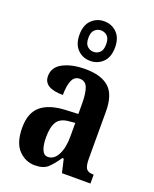

<svg xmlns="http://www.w3.org/2000/svg" viewBox="-152 -899 796 994"><g transform="rotate(20 246.5 -402.0)"><path d="M163 10Q111 10 73.5 -29.5Q36 -69 36 -152Q36 -233 81.5 -271.5Q127 -310 218 -314L285 -317V-373Q285 -430 273.5 -460.5Q262 -491 230 -491Q201 -491 188.5 -462Q176 -433 176 -382Q70 -382 70 -448Q70 -498 119 -523Q168 -548 241 -548Q327 -548 371 -509.5Q415 -471 415 -377V-120Q415 -79 425.5 -64Q436 -49 464 -49H467V0H310L293 -74H285Q258 -34 234 -12Q210 10 163 10ZM212 -54Q246 -54 266 -92.5Q286 -131 286 -191V-268L252 -265Q205 -261 187 -232Q169 -203 169 -147Q169 -104 179.5 -79Q190 -54 212 -54ZM248 -596Q207 -596 178.5 -624Q150 -652 150 -705Q150 -758 178.5 -786Q207 -814 248 -814Q289 -814 317.5 -786Q346 -758 346 -705Q346 -652 317.5 -624Q289 -596 248 -596ZM248 -646Q268 -646 282.5 -659.5Q297 -673 297 -705Q297 -737 282.5 -750.5Q268 -764 248 -764Q229 -764 214 -750.5Q199 -737 199 -705Q199 -673 214 -659.5Q229 -646 248 -646Z"/></g></svg>

Font: Noto Serif Armenian ExtraCondensed
Style: Bold
Weight: 700
Width: 2
Designer: Monotype Design Team
Foundry: Monotype Imaging Inc.
Version: Version 2.008; ttfautohint (v1.8.4.7-5d5b)